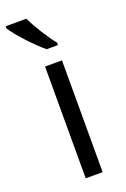

<svg xmlns="http://www.w3.org/2000/svg" viewBox="-167 -815 568 864"><g transform="rotate(-20 116.5 -383.0)"><path d="M167 0H85.9V-535.2H167ZM173.3 -606H119.6Q87.9 -631.3 44.4 -678.2Q1 -725.1 -18.6 -755.9V-766.1H80.6Q96.2 -732.4 124 -688.2Q151.9 -644 173.3 -618.2Z"/></g></svg>

Font: Open Sans ACDW
Style: acdw
Weight: 400
Foundry: Ascender Corporation
Version: Version 1.10